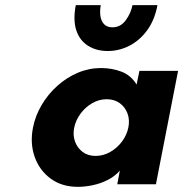

<svg xmlns="http://www.w3.org/2000/svg" viewBox="-20 -715 711 745"><path d="M282 10Q220 10 176.5 -22Q133 -54 114.5 -106.5Q96 -159 108 -220Q117 -266 141.5 -307.5Q166 -349 202 -381.5Q238 -414 281.5 -432.5Q325 -451 372 -451Q414 -451 451 -437Q488 -423 510 -387L521 -440H671L585 0H435L445 -53Q426 -31 398.5 -17Q371 -3 340.5 3.5Q310 10 282 10ZM351 -110Q381 -110 408 -125.5Q435 -141 453.5 -166Q472 -191 478 -220Q484 -249 475 -274Q466 -299 445 -314.5Q424 -330 394 -330Q364 -330 337.5 -314.5Q311 -299 292.5 -274Q274 -249 268 -220Q262 -191 271 -166Q280 -141 300.5 -125.5Q321 -110 351 -110ZM591 -695Q580 -637 551 -597.5Q522 -558 482 -537.5Q442 -517 398 -517Q354 -517 321.5 -537.5Q289 -558 276 -597.5Q263 -637 274 -695H371Q367 -674 369.5 -654Q372 -634 383.5 -621.5Q395 -609 416 -609Q448 -609 468 -636.5Q488 -664 494 -695Z"/></svg>

Font: Teachers
Style: Italic
Weight: 400
Italic angle: -11°
Designer: Alfredo Marco Pradil, Chank Diesel
Version: Version 1.001